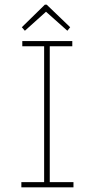

<svg xmlns="http://www.w3.org/2000/svg" viewBox="-20 -798 415 818"><path d="M71 0V-22H168V-601H75V-623H288V-601H192V-22H293V0ZM86 -667 73 -682 171 -778H179L279 -682L267 -667L176 -748Z"/></svg>

Font: Inconsolata Condensed ExtraLight
Style: Regular
Weight: 200
Width: 3
Monospace: yes
Designer: Raph Levien, Cyreal, Brenton Simpson
Foundry: Raph Levien, Cyreal, Google
Version: Version 3.100; ttfautohint (v1.8.4.7-5d5b)